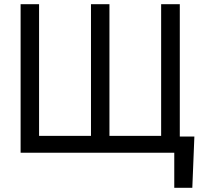

<svg xmlns="http://www.w3.org/2000/svg" viewBox="-20 -727 978 914"><path d="M895.5 167H809.6V0H742.2V-77.1H905.3ZM166 -707V-80.1H413.1V-707H501V-80.1H747.1V-707H835.9V0H78.1V-707Z"/></svg>

Font: Pretendard JP Variable
Style: Regular
Weight: 400
Designer: Base glyphs from Inter by Rasmus Andersson; Hangul glyphs from Noto Sans CJK(Source Han Sans) by Jang Soo-young and Kang
Foundry: Kil Hyung-jin
Version: Version 1.307;Glyphs 3.2 (3192)